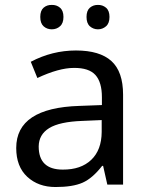

<svg xmlns="http://www.w3.org/2000/svg" viewBox="-20 -750 601 780"><path d="M234.9 -61Q308.6 -60.5 350.6 -100.6Q392.6 -140.6 393.1 -213.9V-262.2L314 -258.8Q221.7 -255.4 179.7 -229.5Q137.7 -203.6 137.2 -154.8Q137.2 -61 234.9 -61ZM480 -365.2V0H416L398.9 -76.2H395Q355.5 -25.4 315.4 -7.8Q275.4 9.8 205.6 9.8Q135.7 9.8 90.8 -31.7Q45.9 -73.2 45.9 -148.9Q45.9 -312 303.2 -319.8L394 -323.2V-355Q394 -416 367.7 -445.3Q341.3 -474.6 280.3 -474.1Q219.2 -474.1 131.8 -433.1L105 -499Q191.9 -544.9 288.6 -544.9Q385.3 -544.9 432.6 -502Q480 -459 480 -365.2ZM345.2 -718.8Q359.4 -730.5 377.9 -730Q396.5 -730.5 410.6 -718.8Q424.8 -707 424.8 -681.2Q424.8 -655.3 410.6 -643.1Q396.5 -630.9 377.9 -630.9Q359.4 -630.9 345.2 -643.1Q331.5 -655.3 331.5 -681.2Q331.5 -707 345.2 -718.8ZM190.4 -730Q210 -730.5 223.6 -718.8Q237.8 -707 237.8 -681.2Q237.8 -655.3 223.6 -643.1Q210 -630.9 190.4 -630.9Q170.9 -630.9 157.2 -643.1Q143.6 -655.3 143.6 -681.2Q143.6 -707 157.2 -718.8Q170.9 -730.5 190.4 -730Z"/></svg>

Font: NotoSans
Style: Regular
Weight: 400
Designer: Monotype Design team
Foundry: Monotype Imaging Inc.
Version: Version 1.04